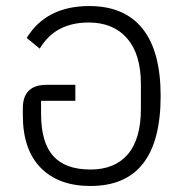

<svg xmlns="http://www.w3.org/2000/svg" viewBox="-20 -600 601 632"><path d="M277.8 12.2Q172.4 12.2 113.8 -47.9Q55.2 -107.9 55.2 -220.2V-244.1Q55.2 -320.8 133.8 -320.8H228V-268.1H115.2V-225.1Q115.2 -131.3 155 -86.7Q194.8 -42 277.8 -42Q357.9 -42 400.9 -92.3Q443.8 -142.6 443.8 -242.2V-323.2Q443.8 -421.4 398.4 -473.6Q353 -525.9 272 -525.9Q161.6 -525.9 110.8 -439.9L67.9 -475.1Q132.3 -580.1 273.9 -580.1Q389.6 -580.1 449.2 -505.6Q508.8 -431.2 508.8 -284.2Q508.8 12.2 277.8 12.2Z"/></svg>

Font: Anuphan Light
Style: Regular
Weight: 300
Designer: Mike Abbink, Paul van der Laan, Pieter van Rosmalen, Mint Tantisuwanna
Foundry: Bold Monday; Cadson Demak
Version: Version 3.002;hotconv 1.0.109;makeotfexe 2.5.65596